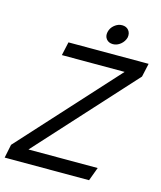

<svg xmlns="http://www.w3.org/2000/svg" viewBox="-147 -914 841 1002"><g transform="rotate(15 273.5 -413.0)"><path d="M463 -594H124L140 -667H573L557 -594L83 -73H457L430 0H-26L-11 -73ZM366 -718Q343 -718 330.5 -733.5Q318 -749 323 -772Q328 -795 347 -810.5Q366 -826 388 -826Q411 -826 423.5 -810.5Q436 -795 432 -772Q426 -749 407 -733.5Q388 -718 366 -718Z"/></g></svg>

Font: Epunda Sans
Style: Italic
Weight: 400
Italic angle: -12.0243°
Designer: Simon Atzbach
Foundry: typofactur
Version: Version 2.204; ttfautohint (v1.8.4.7-5d5b)